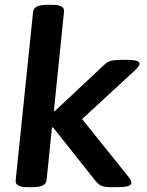

<svg xmlns="http://www.w3.org/2000/svg" viewBox="-20 -773 608 795"><path d="M94 2Q66 2 54.5 -5.5Q43 -13 45 -27L117 -724Q120 -753 174 -753H196Q224 -753 235.5 -745.5Q247 -738 245 -724L203 -313H207L412 -505Q424 -517 438.5 -521Q453 -525 483 -525H511Q559 -525 558 -508Q557 -499 539 -482L320 -280L515 -37Q524 -24 524 -15Q522 2 469 2H442Q413 2 399.5 -4Q386 -10 373 -27L200 -245H195L173 -27Q170 2 116 2Z"/></svg>

Font: Asap Semi Expanded Semi Expanded SemiBold
Style: Italic
Weight: 600
Width: 6
Italic angle: -6°
Designer: Pablo Cosgaya
Foundry: Omnibus-Type
Version: Version 3.001; ttfautohint (v1.8.4.7-5d5b)